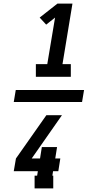

<svg xmlns="http://www.w3.org/2000/svg" viewBox="-20 -870 540 1060"><path d="M178 -446V-516H241L284 -773L235 -734L199 -773L297 -850H380L325 -516H371V-446ZM274 170H171V100H185L189 75H56L68 5L236 -234H322L155 5H201L211 -58H295L285 5H313L302 75H273L269 100H274ZM56 -307 67 -373H444L433 -307Z"/></svg>

Font: Iosevka Slab Extrabold
Style: Italic
Weight: 800
Italic angle: -9°
Monospace: yes
Designer: Belleve Invis
Foundry: Belleve Invis
Version: Version 11.1.0; ttfautohint (v1.8.3)